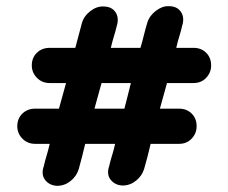

<svg xmlns="http://www.w3.org/2000/svg" viewBox="-20 -591 740 622"><path d="M141 -322Q116 -322 99.5 -339Q83 -356 83 -379Q83 -404 99.5 -420Q116 -436 141 -436H224Q229 -456 234.5 -475.5Q240 -495 245 -515Q251 -538 272 -554.5Q293 -571 315 -570Q341 -570 353.5 -552.5Q366 -535 359 -509V-510Q354 -489 349 -473Q344 -457 339 -436H435Q441 -456 446 -476.5Q451 -497 457 -517Q464 -540 485 -556Q506 -572 527 -571Q553 -571 565.5 -553.5Q578 -536 571 -510V-511Q566 -489 561 -473.5Q556 -458 551 -436H607Q632 -436 648 -420Q664 -404 664 -379Q664 -356 648 -339Q632 -322 607 -322H521Q515 -299 509.5 -280.5Q504 -262 498 -239H560Q585 -239 601 -223Q617 -207 617 -182Q617 -159 601 -142Q585 -125 560 -125H468L458 -84L447 -44Q440 -21 420.5 -5.5Q401 10 377 10Q353 9 339 -8Q325 -25 333 -51V-50Q338 -72 343 -87.5Q348 -103 353 -125H256L246 -84L235 -43Q228 -20 208.5 -4.5Q189 11 165 11Q141 10 127 -7Q113 -24 121 -50V-49Q126 -71 131 -87Q136 -103 141 -125H94Q69 -125 52.5 -142Q36 -159 36 -182Q36 -207 52.5 -223Q69 -239 94 -239H171Q177 -262 182.5 -280.5Q188 -299 194 -322ZM286 -239H383Q389 -261 393.5 -280Q398 -299 404 -322H309Z"/></svg>

Font: VDS
Style: Bold
Weight: 700
Designer: artmaker
Foundry: artmaker
Version: Version 1.000 2009 initial release